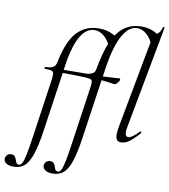

<svg xmlns="http://www.w3.org/2000/svg" viewBox="-208 -836 1055 1199"><g transform="rotate(10 319.0 -236.0)"><path d="M-103 237Q-103 222 -93 211.5Q-83 201 -67 201Q-52 201 -45 209Q-38 217 -33 232Q-29 245 -24.5 251Q-20 257 -10 257Q2 257 10.5 241.5Q19 226 28 182Q37 138 50 47L101 -306Q103 -326 103 -332Q103 -351 92 -356Q81 -361 46 -361Q43 -361 43 -366Q43 -368 44.5 -370.5Q46 -373 47 -373Q82 -373 97.5 -383Q113 -393 117 -418Q144 -553 198.5 -610.5Q253 -668 337 -668Q400 -668 451 -633L413 -570Q400 -605 372 -629Q344 -653 311 -653Q262 -653 227 -598.5Q192 -544 173 -439L106 21Q92 118 73.5 172.5Q55 227 28.5 251Q2 275 -40 275Q-71 275 -87 264Q-103 253 -103 237ZM349 -325Q349 -342 340.5 -346Q332 -350 303 -352Q249 -355 133 -355V-375Q269 -375 307 -376Q334 -378 348 -387.5Q362 -397 365 -418L379 -367L348 -306Q349 -313 349 -325ZM144 236Q144 221 154 211Q164 201 180 201Q196 201 202.5 209Q209 217 214 232Q218 245 222.5 251Q227 257 237 257Q250 257 258 241.5Q266 226 275 182.5Q284 139 297 47L348 -306Q350 -326 350 -332Q350 -351 339 -356Q328 -361 293 -361Q290 -361 290 -366Q290 -368 291.5 -370.5Q293 -373 294 -373Q330 -373 345 -382.5Q360 -392 364 -418Q394 -587 450 -656.5Q506 -726 596 -726Q661 -726 706 -691L671 -628Q660 -661 632 -686Q604 -711 571 -711Q518 -711 479.5 -641.5Q441 -572 420 -439L353 21Q339 118 321 172.5Q303 227 276 251Q249 275 207 275Q176 275 160 264Q144 253 144 236ZM378 -353 380 -376Q409 -376 489 -381Q507 -383 514 -383Q521 -383 521 -376Q521 -368 509 -354Q497 -340 487 -342Q479 -343 446 -348Q413 -353 378 -353ZM559 -36Q559 -58 565 -89L677 -690Q692 -690 706.5 -704.5Q721 -719 727 -744Q728 -748 733.5 -746.5Q739 -745 738 -743L616 -89Q613 -73 613 -62Q613 -31 633 -31Q655 -31 699 -77Q701 -79 703 -79Q706 -79 708 -75.5Q710 -72 707 -69Q672 -29 646 -10Q620 9 594 9Q576 9 567.5 -1.5Q559 -12 559 -36Z"/></g></svg>

Font: Cormorant Infant
Style: Italic
Weight: 400
Italic angle: -10°
Designer: Christian Thalmann (Catharsis Fonts)
Foundry: Catharsis Fonts
Version: Version 4.000